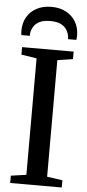

<svg xmlns="http://www.w3.org/2000/svg" viewBox="-64 -1011 476 1046"><g transform="rotate(5 174.5 -488.0)"><path d="M117.5 -52V-689L33.5 -702V-743H315.5V-702L231 -689V-51.5L315.5 -39.5V0H33.5V-40ZM174.5 -975.5Q220.5 -975.5 254.5 -957.2Q288.5 -939 307.5 -906.8Q326.5 -874.5 326.5 -833Q326.5 -826.5 326 -820.5Q325.5 -814.5 324.5 -808H279Q279 -811.5 278.8 -816Q278.5 -820.5 277.5 -825.5Q274.5 -843.5 263.8 -860.2Q253 -877 231.8 -887.5Q210.5 -898 174.5 -898Q138.5 -898 117 -887.5Q95.5 -877 85 -860.2Q74.5 -843.5 71 -825.5Q70.5 -820.5 70.2 -816Q70 -811.5 70 -808H24Q23 -814.5 22.5 -820.5Q22 -826.5 22 -833Q22 -874.5 40.8 -906.8Q59.5 -939 93.8 -957.2Q128 -975.5 174.5 -975.5Z"/></g></svg>

Font: Merriweather 60pt Medium
Style: Regular
Weight: 500
Version: Version 2.100